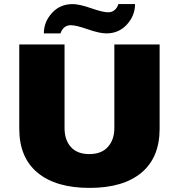

<svg xmlns="http://www.w3.org/2000/svg" viewBox="-20 -905 873 937"><path d="M759 -688V-277Q759 -136 670 -62Q581 12 417 12Q253 12 163.5 -62Q74 -136 74 -277V-688H295V-280Q295 -222 326 -187.5Q357 -153 416 -153Q475 -153 506.5 -188Q538 -223 538 -280V-688ZM558 -885H639Q639 -829 599.5 -785.5Q560 -742 499 -742Q466 -742 408.5 -762Q351 -782 326 -782Q289 -782 275 -742H194Q194 -798 233.5 -841.5Q273 -885 334 -885Q367 -885 424.5 -865Q482 -845 507 -845Q544 -845 558 -885Z"/></svg>

Font: Archicoco
Style: Regular
Weight: 400
Designer: Hector Gatti
Foundry: Hector Gatti
Version: 1.002